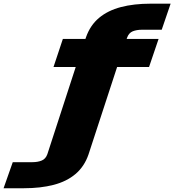

<svg xmlns="http://www.w3.org/2000/svg" viewBox="-248 -805 950 1046"><path d="M-228.5 220.5H-118Q-26.5 220.5 44.5 202Q115.5 183.5 163.5 142.8Q211.5 102 234 37L390 -440H564L616 -593H442L444.5 -600Q454 -626 475.2 -634.5Q496.5 -643 526 -643H633L681.5 -785H572.5Q481.5 -785 410.8 -766.5Q340 -748 291.8 -707.8Q243.5 -667.5 220.5 -602L217.5 -593H94.5L43.5 -440H164.5L10 35Q1 60.5 -20.5 69.5Q-42 78.5 -71.5 78.5H-178.5Z"/></svg>

Font: Anybody Black
Style: Italic
Weight: 900
Italic angle: -10°
Designer: Tyler Finck
Foundry: Etcetera Type Company
Version: Version 1.113;gftools[0.9.25]